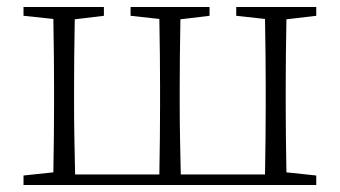

<svg xmlns="http://www.w3.org/2000/svg" viewBox="-20 -527 969 547"><path d="M796 -472Q794 -364 794 -282V-226Q794 -146 796 -36L881 -27V0H47V-27L132 -36Q134 -146 134 -226V-282Q134 -363 132 -473L47 -482V-507H276V-482L193 -472Q191 -362 191 -282V-226Q191 -180 192 -128Q193 -69 194 -30H434Q436 -140 436 -226V-282Q436 -363 434 -473L352 -482V-507H577V-482L494 -472Q492 -362 492 -282V-226Q492 -180 493 -128Q494 -69 495 -30H735Q737 -140 737 -226V-282Q737 -363 735 -473L653 -482V-507H881V-482Z"/></svg>

Font: Source Han Serif SC ExtraLight
Style: Regular
Weight: 250
Designer: Ryoko NISHIZUKA  (kana & ideographs); Frank Grießhammer (Latin, Greek & Cyrillic); Wenlong ZHANG  (bopomofo); Sandoll Co
Foundry: Adobe Systems Incorporated
Version: Version 1.001 October 20, 2017